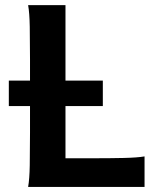

<svg xmlns="http://www.w3.org/2000/svg" viewBox="-20 -733 609 753"><path d="M236.8 -112.3H342.3Q411.6 -112.3 465.1 -113.5Q518.6 -114.7 546.9 -119.6V0H90.3Q95.7 -29.3 96.7 -84.7Q97.7 -140.1 97.7 -212.4V-500.5Q97.7 -572.8 96.7 -628.2Q95.7 -683.6 90.3 -712.9H236.8ZM14.6 -417H383.3V-316.9H14.6Z"/></svg>

Font: Andika
Style: Bold
Weight: 700
Designer: Victor Gaultney, Annie Olsen, Julie Remington, Don Collingsworth, Eric Hays, Becca Hirsbrunner
Foundry: SIL International
Version: Version 6.101